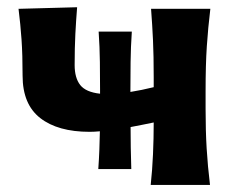

<svg xmlns="http://www.w3.org/2000/svg" viewBox="-20 -524 664 544"><path d="M258.5 -45Q260.5 -73 261.5 -99.8Q262.5 -126.5 263 -152Q247 -150.5 234 -150.5Q144 -150.5 94 -189.5Q44 -228.5 44 -309.5Q44 -369 41 -412Q38 -455 32.5 -499L198.5 -503.5Q195.5 -466 193.5 -427.5Q191.5 -389 191.5 -339.5Q191.5 -303.5 207.2 -283.2Q223 -263 263.5 -258.5V-269.5Q263.5 -306 263 -348Q262.5 -390 259.5 -434.5H353.5Q350.5 -390 350 -348Q349.5 -306 349.5 -269.5V-263.5Q381 -268.5 415.5 -277V-304.5Q415.5 -366.5 413.5 -409.8Q411.5 -453 408 -499H576Q569.5 -445.5 566 -393Q562.5 -340.5 562.5 -266V-216Q562.5 -154 565.5 -103.8Q568.5 -53.5 575 0H407Q411.5 -42 413.5 -87Q415.5 -132 415.5 -177Q400 -174 383.5 -170.5Q367 -167 350 -164Q350 -136 350.5 -106Q351 -76 352 -45Z"/></svg>

Font: Commissioner Flair
Style: Bold
Weight: 700
Designer: Kostas Bartsokas
Foundry: Kostas Bartsokas
Version: Version 1.000; ttfautohint (v1.8.3)